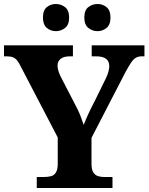

<svg xmlns="http://www.w3.org/2000/svg" viewBox="-20 -941 744 961"><path d="M164 0V-55H198Q219 -55 235 -59Q251 -63 260 -78Q269 -93 269 -120V-253L85 -606Q75 -627 66 -638Q57 -649 45.5 -654Q34 -659 14 -659H0V-714H345V-659H330Q299 -659 283.5 -646.5Q268 -634 268 -612Q268 -600 272.5 -585.5Q277 -571 284 -557L358 -414Q373 -386 382 -363Q391 -340 399 -316Q409 -342 423 -372.5Q437 -403 454 -435L510 -549Q521 -572 524 -587.5Q527 -603 527 -609Q527 -635 510.5 -647Q494 -659 461 -659H439V-714H703V-659H689Q673 -659 661 -652.5Q649 -646 637.5 -629.5Q626 -613 609 -582L438 -251V-121Q438 -92 447 -78Q456 -64 470.5 -59.5Q485 -55 502 -55H543V0ZM468.7 -785Q442.3 -785 422.2 -801.1Q402 -817.3 402 -853.1Q402 -890 422.2 -905.5Q442.3 -921 468.7 -921Q493 -921 513 -905.4Q533 -889.7 533 -852.8Q533 -817 513 -801Q493 -785 468.7 -785ZM259.9 -785Q234 -785 214.5 -801.1Q195 -817.3 195 -853.1Q195 -890 214.5 -905.5Q234 -921 259.9 -921Q285 -921 305.5 -905.4Q326 -889.7 326 -852.8Q326 -817 305.5 -801Q285 -785 259.9 -785Z"/></svg>

Font: Noto Serif Hentaigana EL
Style: Regular
Weight: 400
Designer: Kazuhiro Yamada
Foundry: nipponia
Version: Version 1.000